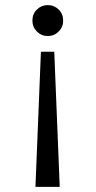

<svg xmlns="http://www.w3.org/2000/svg" viewBox="-20 -553 373 749"><path d="M166.4 -533.1Q141.6 -533.1 124 -515.9Q106.4 -498.7 106.4 -472.9Q106.4 -447.6 124 -430Q141.6 -412.4 166.4 -412.4Q191.3 -412.4 208.9 -430Q226.4 -447.6 226.4 -472.9Q226.4 -498.7 208.9 -515.9Q191.3 -533.1 166.4 -533.1ZM213 175.9 191.7 -351.3H139.6L118.3 175.9Z"/></svg>

Font: Secuela Black
Style: Regular
Weight: 900
Designer: Fernando Haro
Foundry: deFharo
Version: Version 1.704